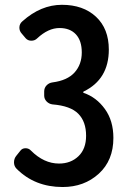

<svg xmlns="http://www.w3.org/2000/svg" viewBox="-20 -751 540 783"><path d="M235.4 11.7Q122.1 11.7 47.9 -62.5Q37.1 -73.2 37.1 -88.9Q37.1 -104.5 46.9 -116.2L62.5 -135.7Q70.3 -146.5 84 -146.5Q97.7 -146.5 106.4 -136.7Q159.2 -84 220.7 -84Q268.6 -84 299.8 -113.8Q331.1 -143.6 331.1 -197.3Q331.1 -254.9 299.3 -287.1Q267.6 -319.3 194.3 -325.2Q179.7 -327.1 169.9 -337.4Q160.2 -347.7 160.2 -361.3V-377.9Q160.2 -392.6 169.9 -402.8Q179.7 -413.1 194.3 -415Q254.9 -422.9 284.2 -455.6Q313.5 -488.3 313.5 -537.1Q313.5 -585 289.6 -610.8Q265.6 -636.7 222.7 -636.7Q176.8 -636.7 131.8 -594.7Q122.1 -585 107.9 -585Q93.8 -585 85 -594.7L68.4 -614.3Q58.6 -625 59.1 -639.6Q59.6 -654.3 71.3 -664.1Q146.5 -731.4 232.4 -731.4Q319.3 -731.4 371.6 -682.6Q423.8 -633.8 423.8 -548.8Q423.8 -427.7 321.3 -377.9Q319.3 -377 319.3 -375Q319.3 -373 321.3 -372.1Q373 -354.5 407.7 -306.6Q442.4 -258.8 442.4 -188.5Q442.4 -96.7 382.8 -42.5Q323.2 11.7 235.4 11.7Z"/></svg>

Font: Gen Jyuu Gothic L Monospace Medium
Style: Regular
Weight: 500
Designer: [Source Han Sans]
Ryoko NISHIZUKA  (kana & ideographs); Paul D. Hunt (Latin, Greek & Cyrillic); Wenlong ZHANG  (bopomofo
Version: Version 1.002.20150607